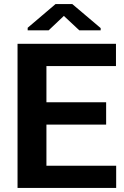

<svg xmlns="http://www.w3.org/2000/svg" viewBox="-20 -927 614 947"><path d="M553 0H66.5V-711H552V-601H209V-422.5H503.5V-312.5H209V-109.5H553ZM476.5 -777.5H371L295 -848.5L220 -777.5H116.5V-790L254 -907H336.5L476.5 -788.5Z"/></svg>

Font: Roberto Sans
Style: Bold
Weight: 700
Designer: Google (font) & Cristiano Sobral (main changes)
Version: Version 1.000;October 12, 2021;FontCreator 14.0.0.2814 64-bi